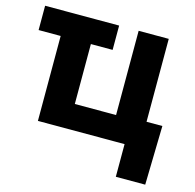

<svg xmlns="http://www.w3.org/2000/svg" viewBox="-100 -626 903 887"><g transform="rotate(15 351.0 -182.5)"><path d="M362.8 -522.5V-406.2H8.8V-522.5ZM114.3 0V-522.5H258.8V-119.6H456.1V-522.5H600.1V0ZM528.8 156.2V0H486.8V-126H675.8L669.4 156.2Z"/></g></svg>

Font: Inter 28pt
Style: Bold
Weight: 700
Designer: Rasmus Andersson
Foundry: rsms
Version: Version 4.001;git-66647c0bb